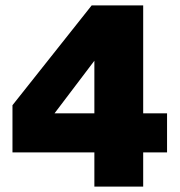

<svg xmlns="http://www.w3.org/2000/svg" viewBox="-20 -688 662 708"><path d="M328 0V-126H26V-300L318 -668H508V-270H596V-126H508V0ZM328 -464 181 -270H328Z"/></svg>

Font: Celebes Black
Style: Regular
Weight: 900
Designer: Anugrah Pasau
Foundry: Lafontype
Version: Version 1.000; ttfautohint (v1.8.4)